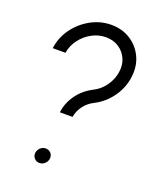

<svg xmlns="http://www.w3.org/2000/svg" viewBox="-135 -802 765 903"><g transform="rotate(20 247.5 -351.0)"><path d="M179 -244Q185 -292.5 214.5 -333.2Q244 -374 290 -397.5Q324 -414 347 -446Q370 -478 376 -516Q382 -553.5 368.5 -583.8Q355 -614 327.5 -632Q300 -650 263 -650Q226 -650 193 -632Q160 -614 137 -583.8Q114 -553.5 108 -516H44.5Q51.5 -571 84 -615.8Q116.5 -660.5 164.8 -687Q213 -713.5 267 -713.5Q321.5 -713.5 363 -687Q404.5 -660.5 425.5 -615.8Q446.5 -571 439.5 -516Q432.5 -460.5 399.2 -413.5Q366 -366.5 316 -341Q286.5 -326.5 267 -300.8Q247.5 -275 242.5 -244ZM169.5 13Q154 13 144 1.8Q134 -9.5 135.5 -24.5Q137 -40 148.5 -50.8Q160 -61.5 175.5 -61.5Q191 -61.5 201 -50.8Q211 -40 209.5 -24.5Q208.5 -9.5 196.8 1.8Q185 13 169.5 13Z"/></g></svg>

Font: Urbanist Light
Style: Italic
Weight: 300
Italic angle: -8°
Designer: Corey Hu
Foundry: Corey Hu
Version: Version 1.330; ttfautohint (v1.8.4.7-5d5b)